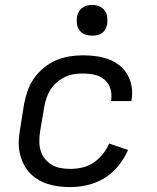

<svg xmlns="http://www.w3.org/2000/svg" viewBox="-20 -753 640 781"><path d="M266 8Q242 8 218.5 5Q195 2 173 -5Q151 -12 131.5 -24.5Q112 -37 97.5 -53.5Q83 -70 73.5 -91Q64 -112 59.5 -135Q55 -158 56.5 -182Q58 -206 62 -230L78 -330Q83 -357 92.5 -384Q102 -411 118.5 -434.5Q135 -458 158 -477Q181 -496 207.5 -507.5Q234 -519 262 -523.5Q290 -528 317 -528Q344 -528 370.5 -524.5Q397 -521 421.5 -512Q446 -503 466 -487Q486 -471 498.5 -449Q511 -427 515.5 -401Q520 -375 515 -348Q515 -346 515 -345Q515 -344 514 -342H432Q432 -343 432 -344Q432 -345 432 -345Q436 -369 429 -392Q422 -415 404.5 -429.5Q387 -444 364 -449Q341 -454 317 -454Q299 -454 280 -451Q261 -448 243.5 -439.5Q226 -431 211 -418Q196 -405 185.5 -388.5Q175 -372 169 -354Q163 -336 160 -318L143 -218Q140 -198 140 -178Q140 -158 145.5 -139.5Q151 -121 163 -106.5Q175 -92 191 -82.5Q207 -73 226.5 -69.5Q246 -66 266 -66Q290 -66 314.5 -71.5Q339 -77 360 -91Q381 -105 397.5 -125.5Q414 -146 424 -169L501 -143Q486 -109 462 -79Q438 -49 405.5 -29Q373 -9 337 -0.5Q301 8 266 8ZM355 -608Q340 -608 326 -613Q312 -618 303.5 -629.5Q295 -641 293 -655.5Q291 -670 293 -685Q295 -695 300.5 -705Q306 -715 315 -721.5Q324 -728 334 -730.5Q344 -733 355 -733Q370 -733 383.5 -727.5Q397 -722 405.5 -710.5Q414 -699 416 -684.5Q418 -670 416 -655Q414 -645 409 -635Q404 -625 395 -618.5Q386 -612 375.5 -610Q365 -608 355 -608Z"/></svg>

Font: Zed Sans Extended
Style: Italic
Weight: 400
Width: 7
Italic angle: -9°
Designer: Belleve Invis
Foundry: Belleve Invis
Version: Version 1.0.0; ttfautohint (v1.8.4)